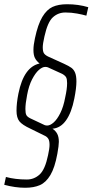

<svg xmlns="http://www.w3.org/2000/svg" viewBox="-41 -716 437 907"><path d="M-21 157 -13 120Q31 132 86 132Q120 132 146 108.5Q172 85 186 17Q193 -14 193 -32Q193 -52 186.5 -61.5Q180 -71 168 -76L103 -108Q64 -126 50.5 -143Q37 -160 37 -193Q37 -229 46 -274Q59 -338 84 -373Q109 -408 146 -416Q131 -428 124 -442Q117 -456 117 -480Q117 -503 124 -535Q138 -601 159 -636Q180 -671 207.5 -683.5Q235 -696 276 -696Q329 -696 376 -682L367 -642Q350 -647 323 -652Q296 -657 268 -657Q234 -657 209 -634.5Q184 -612 169 -544Q161 -509 161 -493Q161 -473 166.5 -464.5Q172 -456 186 -449L261 -415Q285 -404 296.5 -395.5Q308 -387 314 -372Q320 -357 320 -331Q320 -300 310 -250Q297 -184 271 -147.5Q245 -111 207 -108Q222 -98 229.5 -83.5Q237 -69 237 -46Q237 -29 230 10Q218 76 197 111Q176 146 147.5 158.5Q119 171 78 171Q31 171 -21 157ZM267 -256Q276 -296 276 -323Q276 -342 271.5 -350.5Q267 -359 253 -367L185 -398Q179 -400 173 -400Q159 -400 142.5 -385.5Q126 -371 110.5 -341Q95 -311 87 -267Q79 -226 79 -201Q79 -181 83.5 -172.5Q88 -164 102 -157L170 -125Q175 -123 182 -123Q196 -123 212.5 -137.5Q229 -152 244 -182Q259 -212 267 -256Z"/></svg>

Font: Saira Ultra Condensed ExLight
Style: Italic
Weight: 200
Width: 1
Italic angle: -12°
Designer: Hector Gatti with collaboration of the Omnibus-Type team
Foundry: Omnibus-Type
Version: Version 1.001; ttfautohint (v1.8)